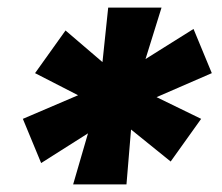

<svg xmlns="http://www.w3.org/2000/svg" viewBox="-20 -740 584 504"><path d="M172 -256 211 -390 88 -312 40 -428 185 -490 72 -548 152 -660 249 -577 264 -720H404L362 -585L488 -664L536 -548L391 -485L508 -428L428 -316L324 -400L312 -256Z"/></svg>

Font: Kufam Black
Style: Italic
Weight: 900
Italic angle: -11°
Designer: Artur Schmal
Foundry: Original Type
Version: Version 1.301; ttfautohint (v1.8.3)